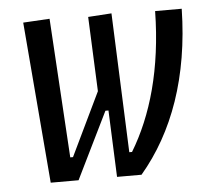

<svg xmlns="http://www.w3.org/2000/svg" viewBox="-43 -568 673 614"><g transform="rotate(-5 293.0 -261.0)"><path d="M308.6 0H387.2C494.6 -126.5 557.1 -298.3 561.5 -517.6H476.1C473.1 -331.5 430.2 -185.5 363.3 -75.2H354.5L336.4 -522.5L261.2 -517.6L271.5 -278.3L173.8 -75.2H165L137.7 -522.5L52.7 -517.6L95.7 0H185.1L290 -213.9H299.8Z"/></g></svg>

Font: Cascadia Mono NF SemiLight
Style: Italic
Weight: 350
Italic angle: -10°
Monospace: yes
Designer: Aaron Bell
Foundry: Saja Typeworks
Version: Version 2404.023